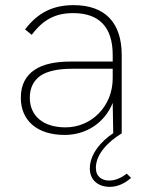

<svg xmlns="http://www.w3.org/2000/svg" viewBox="-20 -519 574 747"><path d="M231.5 6C316.5 6 387.5 -42 418.5 -118.5L420.5 -1C373.5 30.5 329.5 80.5 329.5 136.5C329.5 183 363.5 208 407 208C436 208 465 195.5 490 173L473 156.5C452 173.5 427.5 183.5 405 183.5C377 183.5 353 168.5 353 134C353 82.5 397.5 34 453.5 0V-305C453.5 -431.5 388 -499 266.5 -499C187 -499 127.5 -470.5 77.5 -404.5L103.5 -383.5C148 -443.5 197 -468 264.5 -468C367 -468 418.5 -412.5 418.5 -305V-279.5H255.5C199.5 -279.5 149 -271 113.5 -246.5C81 -224.5 61 -189.5 61 -138.5C61 -50.5 124 6 231.5 6ZM96 -138.5C96 -177.5 110.5 -204.5 136 -223.5C164.5 -243.5 210 -251.5 259.5 -251.5H418.5V-214.5C418.5 -105 335.5 -23.5 235 -23.5C147.5 -23.5 96 -68.5 96 -138.5Z"/></svg>

Font: HK Grotesk ExtraLight
Style: Regular
Weight: 200
Designer: Alfredo Marco Pradil
Foundry: Hanken Design Co.
Version: Version 3.001;FEAKit 1.0